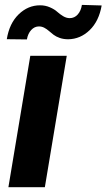

<svg xmlns="http://www.w3.org/2000/svg" viewBox="-20 -777 442 797"><path d="M14.9 0 105.8 -545.5H257.1L166.2 0ZM91.6 -613.3 8.2 -614.3Q18.8 -680 57.5 -717.5Q96.2 -755 146.3 -755Q168.3 -755 187.3 -746.6Q206.3 -738.3 217.2 -728.3Q228 -718.4 241.8 -710Q255.7 -701.7 269.2 -701.7Q289.1 -701.7 302.6 -716.8Q316.1 -731.9 320 -756.7L402 -754.3Q390.6 -688.9 352.1 -651.8Q313.6 -614.7 263.1 -614Q243.6 -614 228 -619.5Q212.4 -625 202.2 -632.8Q192.1 -640.6 183.2 -648.4Q174.4 -656.2 163.9 -661.8Q153.4 -667.3 141.7 -667.3Q123.2 -667.3 109.6 -652.5Q95.9 -637.8 91.6 -613.3Z"/></svg>

Font: Karasuma Gothic
Style: Bold Italic
Weight: 700
Italic angle: 9.39998°
Designer: Rasmus Andersson / Ryoko Nishizuka
Foundry: Genbu
Version: Version 1.00